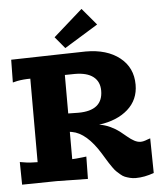

<svg xmlns="http://www.w3.org/2000/svg" viewBox="-64 -1030 917 1104"><g transform="rotate(-5 395.0 -478.0)"><path d="M335.9 -759.8 279.8 -827.1 448.2 -976.1 529.8 -878.9ZM20 -720.2 317.9 -727.1Q319.8 -727.1 384.5 -728.5Q449.2 -730 451.2 -730Q573.2 -730 646.7 -671.9Q720.2 -613.8 720.2 -515.1Q720.2 -428.2 658 -373Q595.7 -317.9 491.2 -304.2Q525.4 -298.8 555.7 -284.4Q585.9 -270 606.9 -253.7Q627.9 -237.3 646.5 -221.4Q665 -205.6 684.1 -195.3Q703.1 -185.1 721.2 -185.1Q727.1 -185.1 734.4 -186.5Q741.7 -188 747.1 -189.9Q752.4 -191.9 762 -195.3Q771.5 -198.7 776.9 -200.2L779.8 0Q725.1 20 674.8 20Q657.2 20 640.9 15.9Q624.5 11.7 612.3 6.8Q600.1 2 586.4 -10Q572.8 -22 565.2 -29.1Q557.6 -36.1 544.9 -54.2Q532.2 -72.3 527.6 -79.6Q522.9 -86.9 509.5 -108.9Q496.1 -130.9 492.2 -137.2Q416 -261.2 332 -275.9L319.8 -277.8V-120.1Q335 -120.1 377.9 -125L401.9 -127.9L399.9 1L220.2 -2L20 1L18.1 -129.9L42 -126Q73.2 -120.1 120.1 -120.1V-602.1Q80.1 -602.1 43.9 -595.2L18.1 -588.9ZM319.8 -606V-383.8Q329.1 -383.8 348.6 -383.3Q368.2 -382.8 377.9 -382.8Q520 -382.8 520 -498Q520 -550.3 483.6 -578.6Q447.3 -606.9 377 -606.9Q367.2 -606.9 348.1 -606.4Q329.1 -606 319.8 -606Z"/></g></svg>

Font: Zantroke
Style: Regular
Weight: 500
Foundry: gluk
Version: Version 0.36